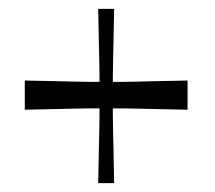

<svg xmlns="http://www.w3.org/2000/svg" viewBox="-20 -483 485 434"><path d="M36 -301Q82 -300 108 -299.5Q134 -299 150 -298.5Q166 -298 181.5 -298Q197 -298 219 -298Q243 -298 258 -298Q273 -298 289 -298.5Q305 -299 331.5 -299.5Q358 -300 404 -301V-235Q358 -236 332 -236.5Q306 -237 290 -237.5Q274 -238 259 -238Q244 -238 220 -238Q196 -238 181 -238Q166 -238 149.5 -237.5Q133 -237 107 -236.5Q81 -236 36 -235ZM202 -69Q203 -118 203.5 -146Q204 -174 204.5 -191.5Q205 -209 205 -225Q205 -241 205 -266Q205 -291 205 -307Q205 -323 204.5 -340.5Q204 -358 203.5 -386Q203 -414 202 -463H238Q237 -414 236.5 -386Q236 -358 235.5 -340.5Q235 -323 235 -307Q235 -291 235 -267Q235 -242 235 -226Q235 -210 235.5 -192.5Q236 -175 236.5 -147Q237 -119 238 -69Z"/></svg>

Font: Ojuju Medium
Style: Regular
Weight: 500
Designer: Chisaokwu Joboson, Mirko Velimirovic
Foundry: Udi Foundry
Version: Version 1.000